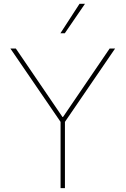

<svg xmlns="http://www.w3.org/2000/svg" viewBox="-20 -980 654 1000"><path d="M34.1 0ZM318.2 0H295.5V-345.2L34.1 -727.3H62.5L305.4 -370.7H308.2L551.1 -727.3H579.5L318.2 -345.2ZM317.5 -806.8H294.7L394.2 -960.2H422.6Z"/></svg>

Font: Linik Sans Thin
Style: Regular
Weight: 100
Designer: Fonts by Rasmus Andersson / Changes by Cristiano Sobral with parts from Marc Monis
Foundry: rsms
Version: Version 3.020; ttfautohint (v1.6)